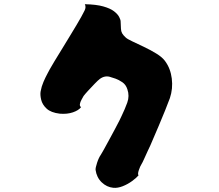

<svg xmlns="http://www.w3.org/2000/svg" viewBox="-20 -847 1040 912"><path d="M553 -745Q554 -724 554.5 -711Q555 -698 560 -689Q565 -680 577 -669Q584 -662 608.5 -650.5Q633 -639 664.5 -624Q696 -609 723.5 -592Q751 -575 764 -557Q790 -522 796 -474Q802 -426 787 -381Q779 -359 764.5 -323Q750 -287 734.5 -250.5Q719 -214 707.5 -187.5Q696 -161 694 -156Q691 -150 682 -130.5Q673 -111 664.5 -92Q656 -73 652 -67Q646 -58 639.5 -39Q633 -20 638 -14Q628 -2 607.5 13Q587 28 563 37.5Q539 47 518 45Q487 42 463 19Q439 -4 434 -40Q433 -49 441 -73.5Q449 -98 459 -112Q463 -118 473.5 -137Q484 -156 497.5 -181Q511 -206 524.5 -231Q538 -256 547 -274Q556 -292 558 -297Q573 -328 584.5 -359.5Q596 -391 585 -423Q578 -445 561 -456.5Q544 -468 528.5 -473.5Q513 -479 508 -480Q480 -491 454 -472Q446 -466 429.5 -449Q413 -432 397.5 -415Q382 -398 377 -391Q373 -384 367 -373Q361 -362 359.5 -352.5Q358 -343 365 -338Q354 -323 326.5 -313.5Q299 -304 264 -307Q222 -312 201.5 -331Q181 -350 175.5 -373.5Q170 -397 173 -413Q177 -436 186.5 -458Q196 -480 205 -496.5Q214 -513 217 -519Q224 -532 239 -556.5Q254 -581 273 -612Q292 -643 310.5 -673.5Q329 -704 344 -729Q359 -754 366 -767Q373 -780 381.5 -796.5Q390 -813 383 -827Q437 -826 470.5 -816.5Q504 -807 521.5 -793.5Q539 -780 546 -766.5Q553 -753 553 -745Z"/></svg>

Font: Potta One
Style: Regular
Weight: 400
Designer: 108,108go
Foundry: Font Zone 108
Version: Version 1.000